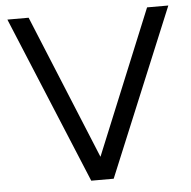

<svg xmlns="http://www.w3.org/2000/svg" viewBox="-51 -751 795 801"><g transform="rotate(-5 346.5 -350.0)"><path d="M299 0 9 -700H98L346 -96L594 -700H683L393 0Z"/></g></svg>

Font: Figtree Light
Style: Regular
Weight: 400
Version: Version 2.002